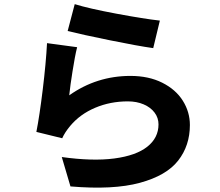

<svg xmlns="http://www.w3.org/2000/svg" viewBox="-20 -828 1040 908"><path d="M736 -730.6 704.6 -600.4Q633 -610.4 499.8 -637.5Q366.6 -664.6 300 -681.4L333.4 -808.4Q400.2 -787.6 530.4 -763.3Q660.6 -739 736 -730.6ZM322.8 -489.6Q317.6 -458.8 313.8 -429.7Q310 -400.6 307.4 -377.2Q437.2 -469 597 -469Q683 -469 747 -437Q811 -405 844.5 -351.8Q878 -298.6 878 -236.8Q878 -139.6 822.6 -68.6Q767.2 2.4 641.3 36.6Q515.4 70.8 313.2 53.6L272.2 -85.4Q417.8 -65 520.8 -78.6Q623.8 -92.2 676.7 -134.3Q729.6 -176.4 729.6 -239.8Q729.6 -270.6 711.1 -295.4Q692.6 -320.2 659.5 -334.4Q626.4 -348.6 584.6 -348.6Q501.6 -348.6 430.2 -318.4Q358.8 -288.2 312.4 -233Q286.6 -202.2 274.2 -174.2L152 -204.2Q166.8 -279 182.1 -404.2Q197.4 -529.4 202.4 -624L344.8 -604.8Q339.2 -583.4 333.6 -552.9Q328 -522.4 322.8 -489.6Z"/></svg>

Font: 寒蝉端黑体 Light
Style: Regular
Weight: 300
Designer: ChillDuanSans {Warren2060}; 
Source Han Sans {Ryoko NISHIZUKA 西塚涼子 (kana, bopomofo & ideographs); Paul D. Hunt (Latin, G
Foundry: ChillType&Adobe
Version: Version 1.300;Glyphs 3.3 (3306)